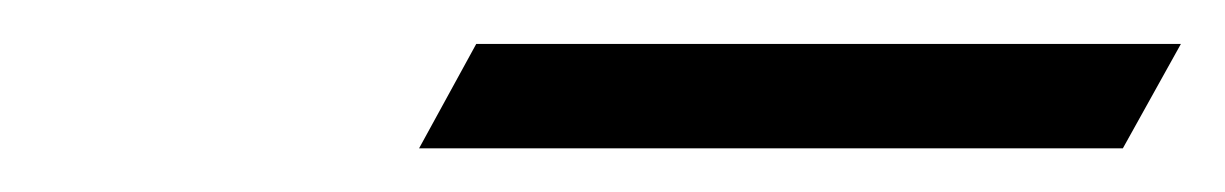

<svg xmlns="http://www.w3.org/2000/svg" viewBox="-20 -827 555 87"><path d="M488.8 -759.8H169.9L195.8 -807.1H515.1Z"/></svg>

Font: CAA NEO Sans Light
Style: Italic
Weight: 300
Italic angle: -12°
Version: Version 1.10